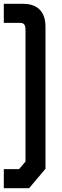

<svg xmlns="http://www.w3.org/2000/svg" viewBox="-20 -780 325 1009"><path d="M0 -760V-660H82C108 -660 114 -650 114 -618V69L80 109H0V209H133L219 107V-640C219 -743 148 -760 103 -760Z"/></svg>

Font: Tekex
Style: Regular
Weight: 400
Designer: NC Empire
Foundry: NC Empire
Version: Version 1.001;hotconv 1.0.109;makeotfexe 2.5.65596